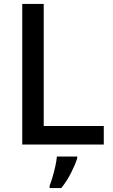

<svg xmlns="http://www.w3.org/2000/svg" viewBox="-20 -734 574 975"><path d="M93 0V-714H202V-94H507V0ZM372 70Q363 100 341 143.5Q319 187 291 221H232V209Q239 191 247 164.5Q255 138 261 110Q267 82 269 61H372Z"/></svg>

Font: Noto Sans Lao Looped Medium
Style: Regular
Weight: 500
Designer: Mark Frömberg, Ben Mitchell
Foundry: The Fontpad Ltd
Version: Version 1.002; ttfautohint (v1.8.4.7-5d5b)